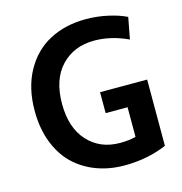

<svg xmlns="http://www.w3.org/2000/svg" viewBox="-107 -807 865 913"><g transform="rotate(-15 326.0 -350.0)"><path d="M401.9 -99.1Q445.3 -99.1 480 -107.9V-253.9H372.1V-356.9H604V-30.8Q508.8 9.8 396 9.8Q320.3 9.8 256.6 -14.4Q192.9 -38.6 146.7 -83.7Q100.6 -128.9 74.7 -197.5Q48.8 -266.1 48.8 -351.1Q48.8 -463.4 93.8 -545.4Q138.7 -627.4 216.6 -668.7Q294.4 -710 396 -710Q450.7 -710 503.9 -698.2Q557.1 -686.5 594.2 -668L574.2 -562Q490.7 -601.1 408.2 -601.1Q307.6 -601.1 245.4 -535.4Q183.1 -469.7 183.1 -350.1Q183.1 -231.4 243.9 -165.3Q304.7 -99.1 401.9 -99.1Z"/></g></svg>

Font: LT Hoop SemBd
Style: Regular
Weight: 600
Designer: Daniel Lyons
Foundry: LyonsType
Version: Version 1.000